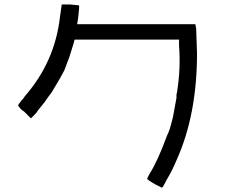

<svg xmlns="http://www.w3.org/2000/svg" viewBox="-20 -790 1040 876"><path d="M261.7 -769.5H300.8Q339.8 -765.6 339.8 -765.6Q343.8 -765.6 335.9 -703.1L332 -679.7H871.1L875 -660.2Q875 -648.4 878.9 -546.9Q878.9 -265.6 785.2 -58.6Q765.6 -11.7 742.2 27.3Q722.7 66.4 718.8 66.4Q718.8 66.4 687.5 50.8Q660.2 35.2 652.3 27.3Q648.4 27.3 664.1 0Q699.2 -54.7 742.2 -171.9Q753.9 -191.4 769.5 -257.8Q781.2 -320.3 785.2 -343.8Q785.2 -351.6 785.2 -359.4Q789.1 -371.1 789.1 -378.9Q804.7 -480.5 796.9 -582V-609.4H320.3L316.4 -593.8Q308.6 -570.3 296.9 -531.2Q281.2 -488.3 273.4 -468.8Q257.8 -437.5 214.8 -367.2Q199.2 -347.7 183.6 -324.2L168 -304.7L152.3 -285.2Q148.4 -277.3 140.6 -269.5Q132.8 -261.7 128.9 -257.8L121.1 -250L105.5 -265.6Q97.7 -273.4 89.8 -281.2Q78.1 -289.1 74.2 -293L62.5 -308.6L66.4 -316.4Q70.3 -320.3 78.1 -332L85.9 -339.8L93.8 -351.6Q230.5 -507.8 253.9 -714.8Z"/></svg>

Font: 和音 by 宁静之雨，公众号njzyshare
Style: Regular
Weight: 400
Designer: Steve Matteson
Foundry: Ascender Corporation
Version: Version 6.00;June 8, 2018;FontCreator 11.0.0.2388 32-bit